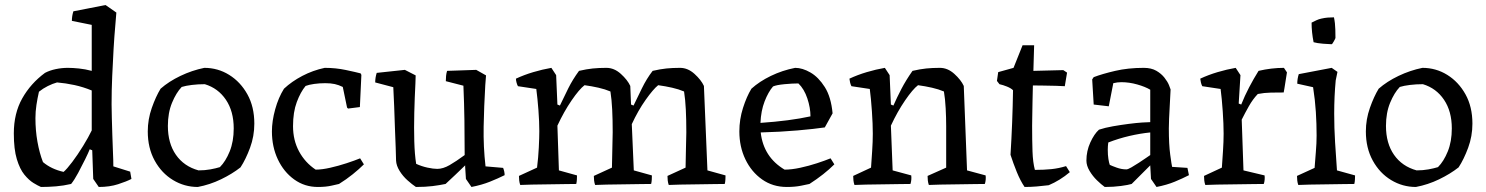

<svg xmlns="http://www.w3.org/2000/svg" viewBox="-20 -732 5914 764"><path d="M143 12Q131 7 113 -4Q95 -15 77 -37Q59 -59 47 -98.5Q35 -138 35 -201Q35 -281 68.5 -340.5Q102 -400 159 -442Q178 -452 202 -457Q226 -462 250 -462Q269 -462 294 -459.5Q319 -457 345 -450V-633L266 -649Q266 -668 272 -687L400 -712L443 -682Q442 -665 438.5 -627Q435 -589 432 -537.5Q429 -486 426.5 -429Q424 -372 424 -317Q424 -295 425 -262.5Q426 -230 427 -194Q428 -158 429.5 -125.5Q431 -93 431 -70L498 -49L503 -20Q484 -10 450 1Q416 12 373 12L351 -20L347 -134L337 -138Q332 -125 319 -98.5Q306 -72 291 -44Q276 -16 263 0Q233 7 203 9.5Q173 12 143 12ZM233 -48Q246 -59 267.5 -87.5Q289 -116 310.5 -151Q332 -186 345 -213V-372Q311 -386 276.5 -393.5Q242 -401 207 -404Q189 -399 170 -389.5Q151 -380 135 -367Q129 -341 125 -314.5Q121 -288 121 -262Q121 -213 129 -168Q137 -123 151 -87Q184 -59 233 -48Z M767 12Q714 12 668.5 -15.5Q623 -43 595.5 -93Q568 -143 568 -209Q568 -257 584 -302.5Q600 -348 619 -379Q652 -408 698 -430Q744 -452 793 -462Q847 -462 892 -434Q937 -406 964.5 -356.5Q992 -307 992 -240Q992 -190 975 -144Q958 -98 937 -66Q904 -40 859.5 -18.5Q815 3 767 12ZM770 -54Q795 -54 817 -58Q839 -62 855 -67Q878 -90 894 -129.5Q910 -169 910 -221Q910 -289 879 -335Q848 -381 795 -397Q768 -397 743.5 -394Q719 -391 703 -386Q681 -363 664.5 -323Q648 -283 648 -231Q648 -162 680 -116Q712 -70 770 -54Z M1245 12Q1192 12 1150.5 -18Q1109 -48 1085.5 -98Q1062 -148 1062 -209Q1062 -250 1075 -297Q1088 -344 1110 -379Q1141 -408 1183 -430Q1225 -452 1272 -462Q1316 -462 1356 -453.5Q1396 -445 1415 -440L1418 -434L1412 -306L1365 -300L1361 -304L1344 -386Q1328 -394 1312 -397.5Q1296 -401 1274 -401Q1251 -401 1230 -398Q1209 -395 1196 -390Q1176 -366 1161 -326Q1146 -286 1146 -230Q1146 -174 1170 -129.5Q1194 -85 1236 -57Q1261 -57 1294 -64.5Q1327 -72 1359 -82.5Q1391 -93 1413 -102L1428 -78Q1409 -59 1383.5 -38.5Q1358 -18 1329 0Q1324 1 1300.5 6.5Q1277 12 1245 12Z M1635 12Q1620 2 1601.5 -14.5Q1583 -31 1570 -52Q1557 -73 1556 -93Q1556 -111 1554.5 -145.5Q1553 -180 1551.5 -222.5Q1550 -265 1548.5 -308Q1547 -351 1545 -385L1473 -404Q1473 -423 1479 -442L1591 -454L1634 -432L1633 -400Q1630 -343 1628.5 -283Q1627 -223 1628.5 -170Q1630 -117 1636 -80Q1658 -70 1681 -65Q1704 -60 1720 -60Q1743 -60 1769 -75Q1795 -90 1829 -115Q1829 -186 1828 -253.5Q1827 -321 1824 -391L1754 -409Q1754 -420 1755 -430Q1756 -440 1759 -450L1875 -454L1914 -432L1911 -393Q1906 -308 1904.5 -228Q1903 -148 1912 -70L1982 -64Q1988 -49 1988 -35Q1962 -22 1929.5 -9Q1897 4 1856 12L1834 -20L1831 -67V-74Q1812 -55 1792.5 -37Q1773 -19 1753 0Q1729 5 1701 8.5Q1673 12 1635 12Z M2050 4Q2047 -5 2046 -14Q2045 -23 2045 -32L2117 -65Q2122 -105 2124 -145Q2126 -185 2126 -210Q2126 -248 2122.5 -294Q2119 -340 2114 -378L2041 -389Q2038 -394 2035.5 -403Q2033 -412 2033 -419Q2065 -434 2102 -445Q2139 -456 2174 -462L2193 -433L2198 -316L2208 -312Q2224 -346 2241.5 -381Q2259 -416 2284 -450Q2314 -457 2338.5 -459.5Q2363 -462 2393 -462Q2424 -462 2450.5 -438Q2477 -414 2488 -390Q2489 -371 2489.5 -353Q2490 -335 2491 -316L2501 -312Q2515 -341 2534 -380Q2553 -419 2577 -450Q2607 -457 2631.5 -459.5Q2656 -462 2686 -462Q2717 -462 2743.5 -438Q2770 -414 2781 -390Q2785 -306 2788 -222Q2791 -138 2795 -54L2867 -34Q2867 -27 2866.5 -17.5Q2866 -8 2864 0Q2851 0 2820.5 0.5Q2790 1 2754 1.5Q2718 2 2687 2.5Q2656 3 2641 4Q2638 -5 2637 -14Q2636 -23 2636 -32L2708 -65Q2709 -105 2709.5 -139.5Q2710 -174 2711 -205Q2711 -256 2709 -296Q2707 -336 2702 -368Q2681 -377 2654.5 -383Q2628 -389 2599 -393Q2579 -377 2549 -334.5Q2519 -292 2494 -238L2502 -54L2574 -34Q2574 -27 2573.5 -17.5Q2573 -8 2571 0Q2558 0 2527.5 0.5Q2497 1 2461 1.5Q2425 2 2394 2.5Q2363 3 2348 4Q2345 -5 2344 -14Q2343 -23 2343 -32L2415 -65Q2417 -145 2418 -206Q2418 -256 2416 -296Q2414 -336 2409 -368Q2388 -377 2361.5 -383Q2335 -389 2306 -393Q2285 -377 2254.5 -332.5Q2224 -288 2198 -232L2204 -54L2276 -34Q2276 -27 2275.5 -17.5Q2275 -8 2273 0Q2260 0 2229.5 0.5Q2199 1 2163 1.5Q2127 2 2096 2.5Q2065 3 2050 4Z M3111 12Q3055 12 3012.5 -18Q2970 -48 2946 -98Q2922 -148 2922 -209Q2922 -257 2936.5 -302.5Q2951 -348 2970 -379Q3002 -408 3047.5 -430Q3093 -452 3144 -462Q3173 -462 3205 -443.5Q3237 -425 3262 -385.5Q3287 -346 3293 -281L3262 -225Q3222 -219 3153.5 -213Q3085 -207 3007 -205Q3018 -107 3102 -57Q3130 -57 3164.5 -64.5Q3199 -72 3231 -82.5Q3263 -93 3285 -102L3300 -78Q3260 -38 3201 0Q3192 2 3167.5 7Q3143 12 3111 12ZM3006 -243Q3123 -251 3205 -269Q3205 -303 3192.5 -340.5Q3180 -378 3157 -400Q3133 -400 3101.5 -397Q3070 -394 3056 -388Q3037 -366 3022.5 -328.5Q3008 -291 3006 -243Z M3380 4Q3377 -5 3376 -14Q3375 -23 3375 -32L3446 -65Q3448 -94 3450.5 -131.5Q3453 -169 3453 -200Q3453 -238 3449.5 -289Q3446 -340 3441 -378L3368 -389Q3364 -397 3362.5 -404.5Q3361 -412 3360 -419Q3392 -434 3429 -445Q3466 -456 3501 -462L3520 -433L3525 -316L3535 -312Q3549 -344 3567 -378.5Q3585 -413 3611 -450Q3641 -457 3665.5 -459.5Q3690 -462 3720 -462Q3751 -462 3777.5 -438Q3804 -414 3815 -390Q3818 -306 3821.5 -222Q3825 -138 3828 -54L3902 -34Q3904 -17 3899 0Q3886 0 3855.5 0.5Q3825 1 3789 1.5Q3753 2 3722 2.5Q3691 3 3676 4Q3673 -5 3672 -14Q3671 -23 3671 -32L3745 -65V-230Q3745 -263 3743 -301Q3741 -339 3736 -368Q3715 -377 3688.5 -383Q3662 -389 3633 -393Q3612 -377 3581.5 -332.5Q3551 -288 3525 -232L3532 -54L3606 -34Q3608 -17 3603 0Q3590 0 3559.5 0.5Q3529 1 3493 1.5Q3457 2 3426 2.5Q3395 3 3380 4Z M4057 12Q4040 -13 4026 -47.5Q4012 -82 4001 -116Q4005 -181 4007.5 -245Q4010 -309 4011 -373Q4003 -381 3987 -387.5Q3971 -394 3957 -397L3947 -410L3952 -445L4013 -462L4049 -552H4095L4092 -450L4211 -453L4226 -443L4217 -389Q4207 -390 4182.5 -390.5Q4158 -391 4132 -391.5Q4106 -392 4090 -392Q4089 -360 4088.5 -326Q4088 -292 4087.5 -266Q4087 -240 4087 -231Q4087 -173 4088.5 -129.5Q4090 -86 4098 -56Q4134 -56 4163.5 -59Q4193 -62 4222 -71L4237 -47Q4198 -14 4153 5Q4129 8 4105 10Q4081 12 4057 12Z M4483 0Q4470 4 4440.5 8Q4411 12 4376 12Q4362 2 4345 -14.5Q4328 -31 4315.5 -52Q4303 -73 4303 -93Q4303 -131 4318.5 -165Q4334 -199 4353 -216Q4377 -224 4408.5 -229.5Q4440 -235 4471 -239Q4502 -243 4525 -244.5Q4548 -246 4557 -246V-375Q4537 -387 4505 -396Q4473 -405 4442 -405Q4434 -405 4426 -404Q4418 -403 4410 -401L4392 -309L4332 -316L4326 -416L4332 -425Q4366 -438 4417.5 -450Q4469 -462 4531 -462Q4561 -462 4581 -450.5Q4601 -439 4613.5 -423Q4626 -407 4631.5 -393.5Q4637 -380 4638 -376Q4637 -350 4635 -318.5Q4633 -287 4632 -260Q4631 -233 4631 -221Q4631 -157 4636.5 -116.5Q4642 -76 4644 -68L4705 -64L4711 -35Q4686 -22 4654.5 -9Q4623 4 4582 12L4560 -20L4557 -74ZM4396 -76Q4404 -72 4423.5 -65Q4443 -58 4462 -58Q4468 -58 4482 -66Q4496 -74 4512 -84.5Q4528 -95 4541 -104Q4554 -113 4557 -115V-205Q4517 -201 4474 -191Q4431 -181 4390 -165Q4389 -158 4388.5 -150.5Q4388 -143 4388 -136Q4388 -115 4390.5 -99.5Q4393 -84 4396 -76Z M4776 4Q4773 -5 4772 -14Q4771 -23 4771 -32L4842 -65Q4844 -94 4846.5 -131.5Q4849 -169 4849 -200Q4849 -238 4845.5 -289Q4842 -340 4837 -378L4764 -389Q4760 -397 4758.5 -404.5Q4757 -412 4756 -419Q4788 -434 4825 -445Q4862 -456 4897 -462L4916 -433L4909 -320L4919 -316Q4933 -351 4950.5 -384.5Q4968 -418 4988 -450Q5039 -462 5089 -462L5101 -444L5091 -381L5088 -364Q5064 -364 5037 -363.5Q5010 -363 4985 -358Q4965 -337 4949.5 -309.5Q4934 -282 4921 -256L4928 -54L5012 -34Q5014 -17 5009 0Q4996 0 4964 0.5Q4932 1 4894 1.5Q4856 2 4823.5 2.5Q4791 3 4776 4Z M5146 4Q5143 -5 5142 -14Q5141 -23 5141 -32L5211 -64Q5213 -93 5216 -127.5Q5219 -162 5219 -193Q5219 -239 5216 -286.5Q5213 -334 5205 -385L5142 -399Q5142 -418 5148 -437L5279 -462L5302 -446L5295 -412Q5289 -348 5289 -280Q5289 -223 5292.5 -166Q5296 -109 5300 -54L5372 -34Q5372 -27 5371.5 -17.5Q5371 -8 5369 0Q5356 0 5325.5 0.5Q5295 1 5259 1.5Q5223 2 5192 2.5Q5161 3 5146 4ZM5207 -564Q5203 -584 5201 -603.5Q5199 -623 5199 -642Q5209 -647 5218.5 -651.5Q5228 -656 5238 -658Q5251 -661 5263 -662Q5275 -663 5288 -663Q5293 -640 5293.5 -614Q5294 -588 5294 -581Q5294 -579 5287.5 -567.5Q5281 -556 5279 -556Q5269 -556 5245 -558Q5221 -560 5207 -564Z M5614 12Q5561 12 5515.5 -15.5Q5470 -43 5442.5 -93Q5415 -143 5415 -209Q5415 -257 5431 -302.5Q5447 -348 5466 -379Q5499 -408 5545 -430Q5591 -452 5640 -462Q5694 -462 5739 -434Q5784 -406 5811.5 -356.5Q5839 -307 5839 -240Q5839 -190 5822 -144Q5805 -98 5784 -66Q5751 -40 5706.5 -18.5Q5662 3 5614 12ZM5617 -54Q5642 -54 5664 -58Q5686 -62 5702 -67Q5725 -90 5741 -129.5Q5757 -169 5757 -221Q5757 -289 5726 -335Q5695 -381 5642 -397Q5615 -397 5590.5 -394Q5566 -391 5550 -386Q5528 -363 5511.5 -323Q5495 -283 5495 -231Q5495 -162 5527 -116Q5559 -70 5617 -54Z"/></svg>

Font: Labrada
Style: Regular
Weight: 400
Designer: Mercedes Jáuregui
Foundry: Omnibus-Type Team
Version: Version 1.000; ttfautohint (v1.8.4.7-5d5b)